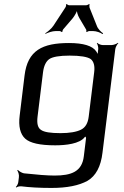

<svg xmlns="http://www.w3.org/2000/svg" viewBox="-20 -706 609 946"><path d="M101 -334 77 -137C70 -83 80 -45 104 -23C128 -1 177 10 252 10C303 10 373 3 398 -31C399 -33 405 -32 405 -33L401 -34C401 -33 404 -28 404 -26L393 64C384 140 331 159 249 159C213 159 163 155 98 148C87 146 73 137 68 131L65 134C70 140 75 156 73 168L70 192C69 200 63 211 58 215L60 218C65 214 77 211 85 212C124 217 174 220 234 220C311 220 369 208 411 185C452 161 477 115 485 46L548 -464C549 -473 557 -488 563 -493L561 -495C555 -490 539 -484 530 -484H486C477 -484 463 -490 459 -495L457 -493C461 -488 465 -473 464 -464L463 -457C462 -449 461 -436 462 -429L466 -430C465 -437 458 -446 454 -453C436 -480 391 -494 320 -494C189 -494 116 -458 101 -334ZM417 -131C413 -99 401 -78 379 -67C357 -56 323 -50 278 -50C229 -50 197 -55 182 -66C166 -76 161 -98 165 -131L192 -350C196 -382 207 -404 223 -415C239 -426 273 -432 323 -432C376 -432 411 -426 427 -415C442 -403 448 -381 444 -350L417 -131ZM255 -553H274C277 -553 283 -550 283 -548L288 -550C287 -552 289 -559 291 -561L339 -617C349 -630 361 -651 362 -663H358C357 -651 363 -630 371 -617L404 -561C406 -559 406 -552 405 -550L408 -548C410 -550 416 -553 419 -553H438C455 -553 476 -545 485 -538L488 -542C478 -548 462 -564 457 -579L421 -669C420 -673 420 -682 422 -684L419 -686C417 -684 408 -680 404 -680H321C317 -680 310 -684 309 -686L305 -684C307 -682 305 -673 302 -669L243 -579C233 -564 213 -548 203 -542L204 -539C215 -545 238 -553 255 -553Z"/></svg>

Font: Gamestation Storm Oblique 
Style: Italic
Weight: 400
Designer: Jonas Hecksher
Foundry: Jonas Hecksher, Playtypeª, e-types AS
Version: Version 1.003